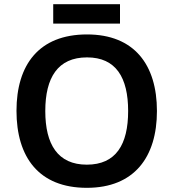

<svg xmlns="http://www.w3.org/2000/svg" viewBox="-20 -890 831 920"><path d="M555 -870H235V-777H555ZM732 -358C732 -580 623 -725 397 -725C166 -725 59 -579 59 -359C59 -137 166 10 396 10C623 10 732 -137 732 -358ZM197 -358C197 -518 257 -615 397 -615C536 -615 594 -518 594 -358C594 -198 536 -101 396 -101C257 -101 197 -198 197 -358Z"/></svg>

Font: Noto Sans Balinese SemiBold
Style: Regular
Weight: 600
Designer: Aditya Bayu, David Williams
Foundry: David Williams
Version: Version 2.005